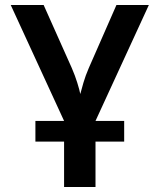

<svg xmlns="http://www.w3.org/2000/svg" viewBox="-20 -750 640 770"><path d="M122 -182V-265H237L23 -730H155L268 -477Q281 -447 290 -418Q299 -389 302 -373Q306 -389 314.5 -418Q323 -447 336 -477L447 -730H577L363 -265H478V-182H363V0H237V-182Z"/></svg>

Font: JetBrains Mono NL
Style: Bold
Weight: 700
Monospace: yes
Designer: Philipp Nurullin, Konstantin Bulenkov
Foundry: JetBrains
Version: Version 2.305; ttfautohint (v1.8.4.7-5d5b)